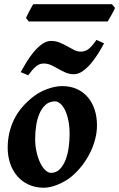

<svg xmlns="http://www.w3.org/2000/svg" viewBox="-20 -861 560 901"><path d="M306.6 -231Q306.6 -268.1 300.5 -296.9Q294.4 -325.7 284.7 -345.2Q274.9 -364.7 262.7 -375Q250.5 -385.3 238.3 -385.3Q211.9 -385.3 194.1 -369.4Q176.3 -353.5 165.3 -328.1Q154.3 -302.7 149.7 -271.5Q145 -240.2 145 -209Q145 -176.3 151.6 -147.5Q158.2 -118.7 168.7 -96.9Q179.2 -75.2 192.6 -62.5Q206.1 -49.8 219.2 -49.8Q243.7 -49.8 260.5 -66.9Q277.3 -84 287.6 -110.4Q297.9 -136.7 302.2 -168.7Q306.6 -200.7 306.6 -231ZM435.1 -272.9Q435.1 -240.2 426.3 -206.8Q417.5 -173.3 401.6 -141.8Q385.7 -110.4 363.3 -81.8Q340.8 -53.2 313.5 -30.8Q300.8 -20.5 284.7 -11.2Q268.6 -2 251.5 5.1Q234.4 12.2 217.5 16.1Q200.7 20 186 20Q146.5 20 115 5.6Q83.5 -8.8 61.5 -33.9Q39.6 -59.1 27.8 -93.5Q16.1 -127.9 16.1 -168Q16.1 -237.8 45.4 -299.1Q74.7 -360.4 140.1 -410.2Q152.8 -419.9 168.7 -428.5Q184.6 -437 201.9 -443.4Q219.2 -449.7 237.1 -453.4Q254.9 -457 272 -457Q310.1 -457 340.3 -443.4Q370.6 -429.7 391.6 -405.3Q412.6 -380.9 423.8 -347.2Q435.1 -313.5 435.1 -272.9ZM468.3 -657.7Q458 -637.7 442.6 -612.8Q427.2 -587.9 408.7 -565.4Q390.1 -543 369.1 -527.8Q348.1 -512.7 326.2 -512.7Q305.7 -512.7 287.8 -520.5Q270 -528.3 253.4 -537.8Q236.8 -547.4 220.2 -555.2Q203.6 -563 185.1 -563Q174.3 -563 165.5 -559.3Q156.7 -555.7 148.4 -548.8Q140.1 -542 131.3 -531.7Q122.6 -521.5 112.3 -507.8L77.1 -522.5Q87.9 -542.5 103.3 -567.9Q118.7 -593.3 137.2 -615.7Q155.8 -638.2 176.5 -653.6Q197.3 -668.9 219.2 -668.9Q241.7 -668.9 260.3 -661.1Q278.8 -653.3 295.7 -643.8Q312.5 -634.3 327.9 -626.5Q343.3 -618.7 359.4 -618.7Q380.4 -618.7 396.7 -631.8Q413.1 -645 432.6 -673.8ZM519.5 -824.2Q518.1 -818.8 513.4 -809.8Q508.8 -800.8 503.2 -791Q497.6 -781.2 492.7 -772.7Q487.8 -764.2 485.4 -760.3H114.7L102.1 -776.9Q104 -781.7 108.4 -790.5Q112.8 -799.3 117.9 -809.1Q123 -818.8 127.9 -827.6Q132.8 -836.4 135.7 -841.3H505.4Z"/></svg>

Font: Gentium Book Basic
Style: Bold Italic
Weight: 700
Italic angle: -8°
Designer: J. Victor Gaultney and Annie Olsen
Foundry: SIL International
Version: Version 1.102; 2013; Maintenance release